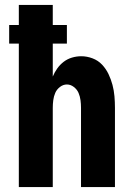

<svg xmlns="http://www.w3.org/2000/svg" viewBox="-20 -755 540 775"><path d="M56 0V-579H17V-654H56V-735H193V-654H250V-579H193V-446Q200 -463 211 -478.5Q222 -494 237 -505.5Q252 -517 270.5 -522.5Q289 -528 308 -528Q331 -528 353.5 -519.5Q376 -511 392 -494Q408 -477 418 -456Q428 -435 434 -412.5Q440 -390 442 -366.5Q444 -343 444 -320V0H307V-320Q307 -335 305 -350.5Q303 -366 297 -380Q291 -394 278 -404Q265 -414 250 -414Q235 -414 222 -404Q209 -394 203 -380Q197 -366 195 -350.5Q193 -335 193 -320V0Z"/></svg>

Font: Iosevka SS18 Heavy
Style: Regular
Weight: 900
Monospace: yes
Designer: Belleve Invis
Foundry: Belleve Invis
Version: Version 25.1.1; ttfautohint (v1.8.4)